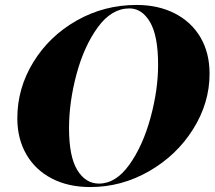

<svg xmlns="http://www.w3.org/2000/svg" viewBox="-20 -744 867 776"><path d="M50 -266Q50 -387 114.5 -492.5Q179 -598 290 -661Q401 -724 532 -724Q620 -724 687 -689.5Q754 -655 790.5 -592.5Q827 -530 827 -446Q827 -328 760.5 -222Q694 -116 582.5 -52Q471 12 345 12Q256 12 189.5 -22.5Q123 -57 86.5 -120Q50 -183 50 -266ZM380 -2Q448 -2 502.5 -78Q557 -154 588 -267Q619 -380 619 -482Q619 -599 586.5 -654.5Q554 -710 503 -710Q431 -710 375.5 -634Q320 -558 289.5 -445Q259 -332 259 -226Q259 -111 292.5 -56.5Q326 -2 380 -2Z"/></svg>

Font: Nyght Serif Dark Italic
Style: Regular
Weight: 800
Italic angle: -16°
Designer: Maksym Kobuzan
Version: Version 0.400